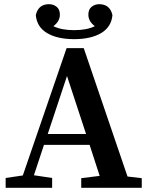

<svg xmlns="http://www.w3.org/2000/svg" viewBox="-20 -897 709 917"><path d="M300 -534 208 -257H391ZM7 0V-47L89 -59L298 -667H380L589 -54L657 -46V0H368V-46L456 -57L408 -205H190L142 -60L229 -47V0ZM334 -710Q254 -710 205 -739Q156 -768 151 -825Q163 -877 214 -877Q235 -877 250.5 -864.5Q266 -852 266 -827Q266 -795 235 -772Q273 -753 334 -753Q395 -753 433 -772Q402 -795 402 -827Q402 -852 417.5 -864.5Q433 -877 454 -877Q505 -877 517 -825Q512 -768 463 -739Q414 -710 334 -710Z"/></svg>

Font: Source Serif Pro Semibold
Style: Regular
Weight: 600
Designer: Frank Grießhammer
Foundry: Adobe Systems Incorporated
Version: Version 3.000;hotconv 1.0.109;makeotfexe 2.5.65596